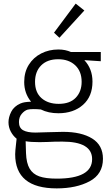

<svg xmlns="http://www.w3.org/2000/svg" viewBox="-20 -786 608 1063"><path d="M64 68Q64 52 69 9L72 -18Q52 -34 39.5 -58Q27 -82 27 -109Q27 -137 42 -167Q57 -197 93 -213Q105 -218 117.5 -220Q130 -222 152 -223Q114 -269 114 -332Q114 -387 139.5 -427.5Q165 -468 208 -490Q251 -512 303 -512Q342 -512 373 -498H538V-447L447 -453Q492 -405 492 -334Q492 -252 439.5 -205.5Q387 -159 303 -159Q248 -159 206 -180Q184 -182 167 -182Q145 -182 133 -179Q116 -174 100.5 -156Q85 -138 85 -110Q85 -78 108 -65Q131 -52 176 -52L244 -54L329 -56Q431 -56 490.5 -19Q550 18 550 93Q550 178 476.5 217.5Q403 257 294 257Q64 257 64 68ZM432 -333Q432 -391 396.5 -424.5Q361 -458 302 -458Q242 -458 208 -424Q174 -390 174 -333Q174 -274 210 -242.5Q246 -211 305 -211Q367 -211 399.5 -245Q432 -279 432 -333ZM490 95Q490 -2 325 -2Q279 -2 243 0L199 1Q150 1 122 -4L124 62Q126 117 144 147.5Q162 178 197.5 190.5Q233 203 294 203Q490 203 490 95ZM279 -605 399 -766 447 -728 309 -577Z"/></svg>

Font: Bellota Text
Style: Regular
Weight: 400
Designer: Kemie Guaida
Foundry: Kemie Guaida
Version: Version 4.001